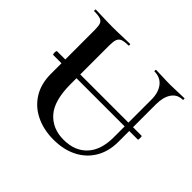

<svg xmlns="http://www.w3.org/2000/svg" viewBox="-151 -808 1006 1006"><g transform="rotate(45 351.5 -305.5)"><path d="M42 -299Q39 -299 38 -306Q37 -313 38 -320Q39 -327 42 -327H668Q671 -327 671.5 -320Q672 -313 671.5 -306Q671 -299 668 -299ZM571 -497Q571 -550 546.5 -581.5Q522 -613 478 -613Q476 -613 476 -619Q476 -625 478 -625Q503 -625 529.5 -623.5Q556 -622 587 -622Q614 -622 640 -623.5Q666 -625 688 -625Q690 -625 690 -619Q690 -613 688 -613Q648 -613 626.5 -581.5Q605 -550 605 -497V-219Q605 -148 574 -95.5Q543 -43 487 -14.5Q431 14 356 14Q283 14 225.5 -14Q168 -42 135.5 -94.5Q103 -147 103 -221V-544Q103 -573 98 -587.5Q93 -602 77.5 -607.5Q62 -613 32 -613Q29 -613 29 -619Q29 -625 32 -625Q58 -625 90 -623.5Q122 -622 158 -622Q196 -622 228 -623.5Q260 -625 285 -625Q288 -625 288 -619Q288 -613 285 -613Q255 -613 240 -607Q225 -601 219.5 -586Q214 -571 214 -542V-256Q214 -133 263 -78Q312 -23 394 -23Q477 -23 524 -73.5Q571 -124 571 -218Z"/></g></svg>

Font: Cormorant Garamond Light
Style: Regular
Weight: 300
Designer: Christian Thalmann (Catharsis Fonts)
Foundry: Catharsis Fonts
Version: Version 4.001